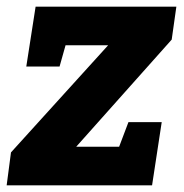

<svg xmlns="http://www.w3.org/2000/svg" viewBox="-27 -557 552 577"><path d="M503 -537 489 -438 202 -116H331L359 -190H459L430 0H-7L6 -99L298 -421H170L152 -357H52L80 -537Z"/></svg>

Font: Bitter Pro ExtraBold
Style: Italic
Weight: 800
Italic angle: -9°
Designer: Sol Matas, and Bitter project Authors
Foundry: Sol Matas
Version: Version 1.010